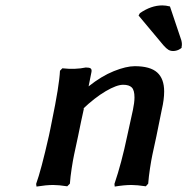

<svg xmlns="http://www.w3.org/2000/svg" viewBox="-20 -685 694 711"><path d="M436 -371.1Q412.1 -371.1 371.3 -347.2Q330.6 -323.2 286.1 -280.8L291 -284.2Q288.6 -272.5 280.5 -236.1Q272.5 -199.7 269 -180.2Q258.3 -131.3 254.2 -111.3Q250 -91.3 245.4 -61.3Q240.7 -31.2 238.8 -4.9L229 4.9Q197.3 0 176.8 0Q151.4 0 115.2 5.9L113.8 -3.9Q132.3 -54.7 161.1 -182.1Q162.6 -189.9 166.5 -207.8Q170.4 -225.6 171.9 -234.9Q199.7 -369.1 202.1 -422.9L210.9 -432.1Q258.8 -426.8 297.9 -435.1Q311.5 -435.1 315.9 -431.4Q320.3 -427.7 318.8 -418.9L308.1 -365.2Q356 -403.3 401.6 -421.6Q447.3 -439.9 479 -439.9Q536.1 -439.9 562 -416.7Q587.9 -393.6 587.9 -346.2Q587.9 -316.4 579.1 -278.8L559.1 -180.2Q548.3 -131.3 544.2 -111.3Q540 -91.3 535.4 -61.3Q530.8 -31.2 528.8 -4.9L520 4.9Q486.8 0 466.8 0Q440.4 0 404.8 5.9L403.8 -3.9Q430.2 -81.5 451.2 -182.1L472.2 -277.8Q478 -305.2 478 -324.2Q478 -351.1 468 -361.1Q458 -371.1 436 -371.1ZM609.4 -661.1 651.4 -536.1Q655.3 -521.5 652.3 -510.3H653.3Q652.3 -505.9 642.1 -501Q631.8 -496.1 621.1 -496.1Q611.3 -496.1 603.8 -500.5Q596.2 -504.9 585.4 -517.1L493.2 -627.4L498 -636.2Q539.6 -665 581.1 -665Q593.8 -665 609.4 -661.1Z"/></svg>

Font: Linear Smooth
Style: Bold Italic
Weight: 700
Designer: Philipp H. Poll, Flanker
Foundry: Philipp H. Poll, reworked by Flanker
Version: Version 1.061 | FøM Fix